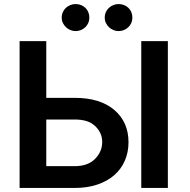

<svg xmlns="http://www.w3.org/2000/svg" viewBox="-20 -931 943 951"><path d="M209.2 -727.3V-446.4H349.4Q475.5 -446.4 545.8 -386.7Q616.5 -326.7 616.5 -226.6Q616.5 -176.5 598.2 -134.8Q579.9 -93 545.6 -63.2Q511.4 -33.4 461.8 -16.7Q412.3 0 349.4 0H77.1V-727.3ZM679.7 -727.3H811.4V0H679.7ZM209.2 -108H349.4Q415.5 -108 451 -144.2Q486.2 -180 486.2 -228Q486.2 -273.4 451 -306.8Q432.9 -323.9 407.8 -331.5Q382.8 -339.1 349.4 -339.1H209.2ZM498.6 -843.8Q498.6 -858.3 504.1 -870.6Q509.6 -882.8 519 -891.7Q528.4 -900.6 540.8 -905.7Q553.3 -910.9 567.5 -910.9Q582 -910.9 594.5 -905.9Q606.9 -900.9 616.1 -892Q625.4 -883.2 630.5 -870.7Q635.7 -858.3 635.7 -843.8Q635.7 -829.5 630.3 -817.3Q625 -805 615.6 -796.2Q606.2 -787.3 593.8 -782.1Q581.3 -777 567.5 -777Q553.6 -777 541.2 -782.3Q528.8 -787.6 519.4 -796.7Q509.9 -805.8 504.3 -817.8Q498.6 -829.9 498.6 -843.8ZM285.5 -843.8Q285.5 -858.3 291 -870.6Q296.5 -882.8 305.9 -891.7Q315.3 -900.6 327.8 -905.7Q340.2 -910.9 354.4 -910.9Q369 -910.9 381.4 -905.9Q393.8 -900.9 403.1 -892Q412.3 -883.2 417.4 -870.7Q422.6 -858.3 422.6 -843.8Q422.6 -829.5 417.3 -817.3Q411.9 -805 402.5 -796.2Q393.1 -787.3 380.7 -782.1Q368.3 -777 354.4 -777Q340.6 -777 328.1 -782.3Q315.7 -787.6 306.3 -796.7Q296.9 -805.8 291.2 -817.8Q285.5 -829.9 285.5 -843.8Z"/></svg>

Font: Inter P Semi Bold
Style: Regular
Weight: 600
Designer: Rasmus Andersson
Foundry: rsms
Version: Version 3.018;git-588b23468